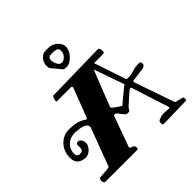

<svg xmlns="http://www.w3.org/2000/svg" viewBox="-233 -1111 1312 1312"><g transform="rotate(-45 422.5 -455.0)"><path d="M364 5H56Q47 5 42.5 -2.5Q38 -10 38 -21Q38 -32 50 -41Q62 -42 77.5 -43Q93 -44 107 -45Q139 -47 142 -52L245 -326L246 -333Q246 -372 165 -378Q147 -380 137 -379Q97 -379 67.5 -351.5Q38 -324 38 -281Q38 -252 66 -252Q86 -252 91.5 -261Q97 -270 97 -285V-309Q100 -318 104 -320Q108 -322 116.5 -322Q125 -322 131 -317Q137 -312 141 -305Q149 -290 148.5 -276Q148 -262 141.5 -250Q135 -238 125 -228Q101 -206 80 -206Q41 -206 19.5 -225.5Q-2 -245 -2 -278.5Q-2 -312 8 -338Q18 -364 36 -383Q75 -424 130 -424Q168 -424 198 -417.5Q228 -411 262 -388L264 -387Q265 -387 269 -390Q273 -393 273 -395L354 -606V-609Q354 -611 351.5 -614.5Q349 -618 347 -618H211Q204 -618 204 -626.5Q204 -635 208.5 -649Q213 -663 222 -663L657 -672Q665 -672 669 -663.5Q673 -655 673 -639Q673 -623 663 -623H572L645 -406Q647 -395 650 -391Q653 -387 673 -387Q693 -387 723.5 -396.5Q754 -406 788 -406Q805 -406 805 -387Q805 -375 796 -368.5Q787 -362 776 -361L685 -349Q673 -349 673 -338L775 -43L829 -29Q841 -27 841 -15Q841 -3 835 4Q829 3 823 3H811L622 8Q611 8 608 4Q605 0 605 -14Q605 -28 619 -33.5Q633 -39 644.5 -42Q656 -45 665.5 -44.5Q675 -44 686 -43Q708 -41 721 -41V-53L633 -326H622Q618 -326 578 -290L529 -246Q519 -236 515.5 -227Q512 -218 497 -218Q482 -218 473.5 -227Q465 -236 457.5 -247Q450 -258 441.5 -267Q433 -276 425.5 -276Q418 -276 418 -275.5Q418 -275 417 -275H416L337 -57Q335 -55 335 -47.5Q335 -40 340 -38L353 -34Q360 -31 365.5 -26Q371 -21 371 -8Q371 5 364 5ZM439 -338 438 -332Q438 -324 440.5 -322Q443 -320 450 -316L464 -305L482 -293Q490 -287 502 -280L605 -365Q617 -371 617 -372.5Q617 -374 616 -376V-378L540 -594ZM380 -916 414 -918Q453 -918 475 -903Q517 -875 516 -837Q515 -802 485 -770Q454 -736 421 -736Q398 -736 392 -743L336 -811Q329 -820 329 -841.5Q329 -863 343.5 -885Q358 -907 380 -916ZM389 -803Q401 -781 416 -781Q431 -781 441 -786Q449 -792 457 -800Q473 -818 473 -840.5Q473 -863 458 -868.5Q443 -874 416.5 -874Q390 -874 384 -865Q378 -856 378 -844Q378 -832 381 -822Q384 -812 389 -803Z"/></g></svg>

Font: Miltonian Tattoo
Style: Regular
Weight: 400
Designer: Pablo Impallari
Foundry: Pablo Impallari
Version: Version 1.008